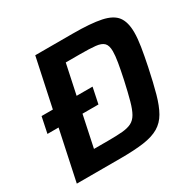

<svg xmlns="http://www.w3.org/2000/svg" viewBox="-152 -845 1007 1001"><g transform="rotate(-30 351.0 -344.0)"><path d="M34 0 98 -301H31L51 -397H119L181 -688H406Q515 -688 576.5 -675Q638 -662 663 -628.5Q688 -595 688 -533Q688 -497 680.5 -450Q673 -403 660 -340Q642 -254 625.5 -194.5Q609 -135 587 -96.5Q565 -58 529.5 -37Q494 -16 438 -8Q382 0 297 0ZM202 -112H288Q339 -112 373 -115Q407 -118 428.5 -129Q450 -140 464 -164.5Q478 -189 490 -232.5Q502 -276 517 -344Q529 -400 535.5 -439Q542 -478 542 -504Q542 -539 527 -554Q512 -569 478 -572.5Q444 -576 386 -576H300L262 -397H358L338 -301H242Z"/></g></svg>

Font: Saira SemiBold
Style: Italic
Weight: 600
Italic angle: -12°
Designer: Hector Gatti with collaboration of the Omnibus-Type team
Foundry: Omnibus-Type
Version: Version 1.100; ttfautohint (v1.8.3)